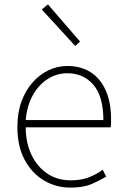

<svg xmlns="http://www.w3.org/2000/svg" viewBox="-20 -840 567 873"><path d="M300 13Q234 13 179 -20Q124 -53 91.5 -114.5Q59 -176 59 -262Q59 -327 77.5 -378Q96 -429 128.5 -465.5Q161 -502 201.5 -521Q242 -540 286 -540Q347 -540 391.5 -512Q436 -484 460.5 -429.5Q485 -375 485 -297Q485 -289 485 -280.5Q485 -272 483 -261H97Q97 -192 122.5 -137.5Q148 -83 194 -51.5Q240 -20 302 -20Q347 -20 382 -33Q417 -46 447 -68L463 -37Q433 -19 396 -3Q359 13 300 13ZM97 -294H450Q450 -401 405 -454Q360 -507 286 -507Q239 -507 198 -481.5Q157 -456 130 -408.5Q103 -361 97 -294ZM322 -631 170 -797 198 -820 344 -651Z"/></svg>

Font: Noto Sans SC Thin
Style: Regular
Weight: 100
Designer: Ryoko NISHIZUKA 西塚涼子 (kana, bopomofo & ideographs); Paul D. Hunt (Latin, Greek & Cyrillic); Sandoll Communications 산돌커뮤니
Foundry: Adobe
Version: Version 2.004-H2;hotconv 1.0.118;makeotfexe 2.5.65603